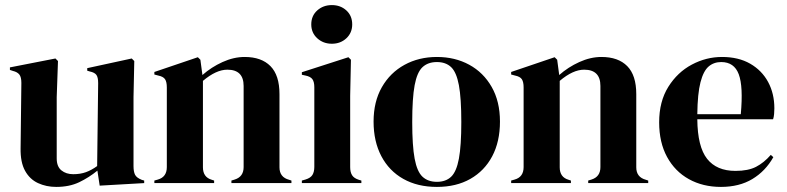

<svg xmlns="http://www.w3.org/2000/svg" viewBox="-20 -720 3095 755"><path d="M201 15Q162 15 129.5 0Q97 -15 78.5 -48.5Q60 -82 61 -137L64 -394Q64 -417 56 -427Q48 -437 31 -441L19 -445V-455L198 -490L208 -480L203 -338V-97Q203 -65 221.5 -50Q240 -35 268 -35Q296 -35 318 -43Q340 -51 362 -67L366 -393Q366 -416 359 -425.5Q352 -435 333 -439L323 -442V-452L498 -490L508 -480L505 -338V-67Q505 -45 511 -33Q517 -21 537 -13L547 -10V0L372 10L363 -49Q330 -22 291.5 -3.5Q253 15 201 15Z M587 0V-10L601 -14Q636 -24 636 -63V-376Q636 -398 629 -408.5Q622 -419 602 -423L587 -427V-437L758 -495L768 -485L776 -425Q811 -456 855 -476Q899 -496 942 -496Q1008 -496 1043.5 -460Q1079 -424 1079 -350V-62Q1079 -23 1117 -13L1126 -10V0H890V-10L903 -14Q938 -25 938 -63V-382Q938 -446 874 -446Q830 -446 778 -402V-62Q778 -23 813 -13L822 -10V0Z M1285 -548Q1251 -548 1227.5 -569.5Q1204 -591 1204 -624Q1204 -658 1227.5 -679Q1251 -700 1285 -700Q1319 -700 1342 -679Q1365 -658 1365 -624Q1365 -591 1342 -569.5Q1319 -548 1285 -548ZM1167 0V-10L1181 -14Q1201 -20 1208.5 -32Q1216 -44 1216 -64V-377Q1216 -398 1208.5 -408.5Q1201 -419 1181 -423L1167 -426V-436L1350 -495L1360 -485L1357 -343V-63Q1357 -43 1364.5 -31Q1372 -19 1391 -13L1401 -10V0Z M1698 15Q1622 15 1566 -16.5Q1510 -48 1479.5 -106Q1449 -164 1449 -242Q1449 -320 1481.5 -377Q1514 -434 1570.5 -465Q1627 -496 1698 -496Q1769 -496 1825 -465.5Q1881 -435 1913.5 -378Q1946 -321 1946 -242Q1946 -163 1915.5 -105.5Q1885 -48 1829.5 -16.5Q1774 15 1698 15ZM1698 -5Q1733 -5 1754 -25Q1775 -45 1784.5 -96Q1794 -147 1794 -240Q1794 -334 1784.5 -385Q1775 -436 1754 -456Q1733 -476 1698 -476Q1663 -476 1641.5 -456Q1620 -436 1610.5 -385Q1601 -334 1601 -240Q1601 -147 1610.5 -96Q1620 -45 1641.5 -25Q1663 -5 1698 -5Z M1990 0V-10L2004 -14Q2039 -24 2039 -63V-376Q2039 -398 2032 -408.5Q2025 -419 2005 -423L1990 -427V-437L2161 -495L2171 -485L2179 -425Q2214 -456 2258 -476Q2302 -496 2345 -496Q2411 -496 2446.5 -460Q2482 -424 2482 -350V-62Q2482 -23 2520 -13L2529 -10V0H2293V-10L2306 -14Q2341 -25 2341 -63V-382Q2341 -446 2277 -446Q2233 -446 2181 -402V-62Q2181 -23 2216 -13L2225 -10V0Z M2819 -496Q2884 -496 2930 -469.5Q2976 -443 3000.5 -397.5Q3025 -352 3025 -294Q3025 -283 3024 -271.5Q3023 -260 3020 -251H2722Q2723 -143 2760.5 -95.5Q2798 -48 2872 -48Q2922 -48 2953 -64Q2984 -80 3011 -111L3021 -102Q2990 -47 2938.5 -16Q2887 15 2815 15Q2744 15 2689 -15.5Q2634 -46 2603 -103Q2572 -160 2572 -239Q2572 -321 2608 -378.5Q2644 -436 2700.5 -466Q2757 -496 2819 -496ZM2816 -476Q2787 -476 2766.5 -458.5Q2746 -441 2734.5 -396.5Q2723 -352 2722 -271H2893Q2903 -380 2885 -428Q2867 -476 2816 -476Z"/></svg>

Font: DM Serif Display
Style: Regular
Weight: 400
Designer: Colophon Foundry, Frank Grießhammer
Foundry: Colophon Foundry
Version: Version 5.200; ttfautohint (v1.8.3)